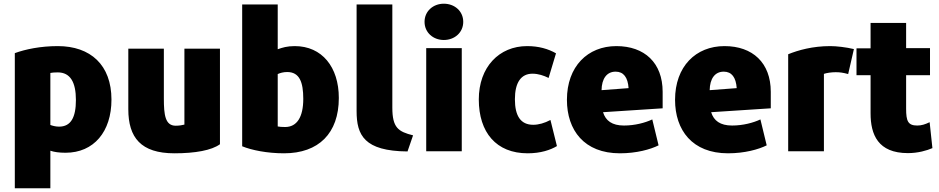

<svg xmlns="http://www.w3.org/2000/svg" viewBox="-20 -804 5071 1037"><path d="M582 -266C582 -93 487 21 334 21C299 21 272 17 252 10V213H60V-517C117 -538 199 -555 292 -555C469 -555 582 -453 582 -266ZM390 -264C390 -361 359 -413 292 -413C275 -413 261 -412 252 -410V-129C263 -125 280 -120 299 -120C363 -120 390 -170 390 -264Z M1168 -25C1123 8 1034 24 922 24C741 24 673 -61 673 -214V-541H865V-272C865 -184 872 -125 929 -125C948 -125 964 -128 976 -131V-541H1168Z M1810 -275C1810 -84 1701 24 1514 24C1423 24 1339 7 1288 -14V-780H1480V-538C1505 -547 1531 -555 1572 -555C1719 -555 1810 -442 1810 -275ZM1618 -270C1618 -360 1598 -415 1531 -415C1511 -415 1493 -410 1480 -404V-121C1488 -119 1504 -118 1520 -118C1584 -118 1618 -172 1618 -270Z M2211 -73 2181 14C1947 12 1906 -74 1906 -204V-780H2099V-223C2099 -114 2131 -93 2211 -73Z M2482 -686C2482 -628 2435 -588 2377 -588C2320 -588 2273 -628 2273 -686C2273 -744 2320 -784 2377 -784C2435 -784 2482 -744 2482 -686ZM2474 13H2282V-544H2474Z M2988 -15C2953 6 2900 24 2830 24C2660 24 2566 -89 2566 -267C2566 -442 2676 -555 2827 -555C2890 -555 2941 -540 2983 -516C2982 -514 2944 -385 2943 -383C2917 -396 2887 -406 2856 -406C2794 -406 2761 -358 2761 -268C2761 -178 2792 -130 2860 -130C2889 -130 2921 -139 2953 -156Z M3559 -219 3237 -198C3251 -152 3286 -126 3350 -126C3409 -126 3465 -141 3503 -159L3537 -19C3493 3 3418 24 3328 24C3135 24 3042 -101 3042 -265C3042 -445 3154 -555 3309 -555C3461 -555 3559 -465 3559 -308ZM3375 -328C3371 -386 3348 -417 3305 -417C3257 -417 3230 -379 3229 -317Z M4143 -219 3821 -198C3835 -152 3870 -126 3934 -126C3993 -126 4049 -141 4087 -159L4121 -19C4077 3 4002 24 3912 24C3719 24 3626 -101 3626 -265C3626 -445 3738 -555 3893 -555C4045 -555 4143 -465 4143 -308ZM3959 -328C3955 -386 3932 -417 3889 -417C3841 -417 3814 -379 3813 -317Z M4592 -539 4561 -404C4532 -412 4515 -414 4493 -414C4470 -414 4444 -410 4430 -405V13H4237V-511C4291 -533 4369 -555 4464 -555C4498 -555 4550 -549 4592 -539Z M5016 -4C4986 9 4938 23 4884 23C4722 23 4682 -77 4682 -192V-398H4606V-543H4682V-680H4874V-544H5003V-398H4874V-217C4874 -150 4884 -126 4934 -126C4957 -126 4976 -132 5001 -144Z"/></svg>

Font: Repo Black
Style: Regular
Weight: 900
Designer: Stefan Peev
Foundry: Context Ltd
Version: Version 1.502